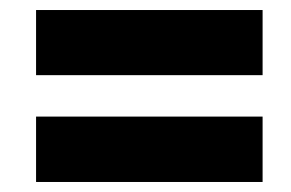

<svg xmlns="http://www.w3.org/2000/svg" viewBox="-20 -506 587 387"><path d="M52.7 -354.5V-485.8H509.3V-354.5ZM52.7 -139.2V-271H509.3V-139.2Z"/></svg>

Font: Roboto Slab LO Black
Style: Regular
Weight: 900
Designer: Google
Version: Version 2.000